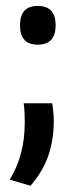

<svg xmlns="http://www.w3.org/2000/svg" viewBox="-20 -482 248 632"><path d="M58 -142H152Q153.5 -132 155.2 -116.8Q157 -101.5 157 -84Q157 -23 139.5 29Q122 81 80.5 129.5L12 109.5Q37 68 49.2 22Q61.5 -24 61.5 -80Q61.5 -96.5 60.8 -111.5Q60 -126.5 58 -142ZM104.5 -335Q74.5 -335 60.2 -351.2Q46 -367.5 46 -396.5V-401.5Q46 -430.5 60.2 -446.5Q74.5 -462.5 104.5 -462.5Q134 -462.5 148.5 -446.5Q163 -430.5 163 -401.5V-396.5Q163 -367.5 148.5 -351.2Q134 -335 104.5 -335Z"/></svg>

Font: Anek Kannada Medium
Style: Regular
Weight: 500
Designer: Vaishnavi Murthy, Maithili Shingre (Kannada) & Yesha Goshar (Latin)
Foundry: Ek Type
Version: Version 1.003